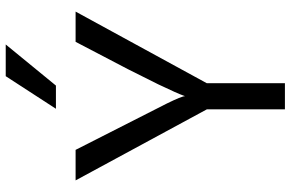

<svg xmlns="http://www.w3.org/2000/svg" viewBox="-188 -798 991 654"><g transform="rotate(-90 307.0 -470.5)"><path d="M343 -775H264L375 -946H483ZM351 5H262V-261L20 -708H124L282 -397Q307 -346 307 -335L308 -338Q315 -359 347 -426L399 -530L492 -708H595L351 -261Z"/></g></svg>

Font: LXGW 975 Gothic SC
Style: Regular
Weight: 400
Version: Version 2.01;February 25, 2021